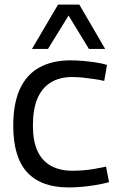

<svg xmlns="http://www.w3.org/2000/svg" viewBox="-20 -810 521 840"><path d="M38 -260Q38 -357 67 -420.5Q96 -484 152.5 -515Q209 -546 289 -546Q315 -546 343 -543.5Q371 -541 398.5 -537Q426 -533 448 -526L436 -456Q414 -461 390 -464.5Q366 -468 342 -470.5Q318 -473 296 -473Q241 -473 202.5 -449.5Q164 -426 144 -379.5Q124 -333 124 -260Q124 -193 144 -149.5Q164 -106 203 -84.5Q242 -63 297 -63Q320 -63 345 -65Q370 -67 395.5 -71.5Q421 -76 444 -81L457 -13Q421 -3 372.5 3.5Q324 10 280 10Q160 10 99 -56Q38 -122 38 -260ZM120 -596 234 -790H327L440 -596H369L280 -742L190 -596Z"/></svg>

Font: Georama ExtraCondensed Thin
Style: Regular
Weight: 400
Version: Version 1.001